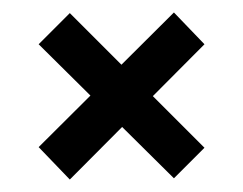

<svg xmlns="http://www.w3.org/2000/svg" viewBox="-20 -458 390 308"><path d="M92 -170 42 -222 259 -438 308 -387ZM259 -172 42 -387 92 -437 308 -221Z"/></svg>

Font: Bricolage Grotesque 24pt Condensed
Style: Regular
Weight: 400
Width: 3
Designer: Mathieu Triay
Foundry: Atelier Triay
Version: Version 1.001;gftools[0.9.33.dev8+g029e19f]